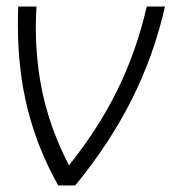

<svg xmlns="http://www.w3.org/2000/svg" viewBox="-20 -570 527 590"><path d="M487 -550Q453 -400 385 -264.5Q317 -129 211 0H159Q96 -112 65.5 -232.5Q35 -353 35 -492Q35 -530 36 -550H92Q90 -508 90 -489Q90 -370 115 -266Q140 -162 192 -62Q284 -177 342 -296Q400 -415 431 -550Z"/></svg>

Font: Krub Light
Style: Italic
Weight: 300
Italic angle: -8°
Designer: Ekaluck Peanpanawate
Foundry: Cadson Demak Co.,Ltd.
Version: Version 1.000; ttfautohint (v1.6)